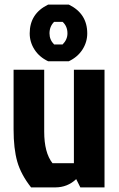

<svg xmlns="http://www.w3.org/2000/svg" viewBox="-20 -814 517 834"><path d="M220 0H115Q71 -56 55 -112Q39 -168 39 -252V-511H172V-242Q172 -151 208 -105H301V-511H434V0H329L311 -36Q273 0 220 0ZM189 -794H279Q359 -755 359 -669Q359 -631 338 -598.5Q317 -566 279 -548H189Q151 -566 130 -598.5Q109 -631 109 -669Q109 -755 189 -794ZM215 -621H252Q273 -642 273 -669Q273 -700 252 -719H215Q195 -699 195 -669Q195 -641 215 -621Z"/></svg>

Font: Jockey One
Style: Regular
Weight: 400
Designer: TypeTogether
Foundry: TypeTogether
Version: Version 1.002